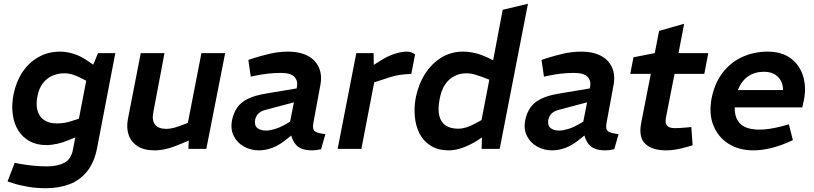

<svg xmlns="http://www.w3.org/2000/svg" viewBox="-20 -790 4320 1019"><path d="M222 209Q177 209 133 202Q89 195 51 183L20 173L58 74L88 80Q117 85 153 89Q189 93 230 93Q284 93 320.5 74.5Q357 56 367 5L445 -400L465 -422L500 -508H592L495 -3Q480 73 442 120Q404 167 348 188Q292 209 222 209ZM226 -20Q175 -20 137.5 -40.5Q100 -61 77 -97.5Q54 -134 47.5 -183.5Q41 -233 52 -290Q66 -358 100 -408.5Q134 -459 185 -487.5Q236 -516 299 -516Q331 -516 367 -505.5Q403 -495 438 -472L485 -440L445 -358L399 -381Q381 -390 361.5 -395.5Q342 -401 322 -401Q286 -401 256.5 -387.5Q227 -374 207 -347.5Q187 -321 179 -281Q170 -238 178.5 -205Q187 -172 213 -153.5Q239 -135 281 -135Q301 -135 321 -138Q341 -141 361 -148L399 -160L418 -77L346 -47Q316 -34 284.5 -27Q253 -20 226 -20Z M800 8Q744 8 709.5 -14.5Q675 -37 662.5 -75Q650 -113 659 -159L727 -508H853L794 -196Q785 -151 803 -128.5Q821 -106 863 -106Q881 -106 900 -111Q919 -116 939 -123L977 -138L1049 -508H1175L1075 0H980L983 -83L1005 -54L944 -28Q902 -10 867.5 -1Q833 8 800 8Z M1684 2Q1671 5 1658.5 6.5Q1646 8 1637 8Q1573 8 1548 -25Q1523 -58 1521 -103L1516 -126L1556 -329Q1562 -361 1542.5 -382Q1523 -403 1470 -403Q1433 -403 1400 -399Q1367 -395 1338 -389L1311 -383L1298 -472L1325 -481Q1369 -495 1415 -505.5Q1461 -516 1510 -516Q1557 -516 1592.5 -503Q1628 -490 1650 -466Q1672 -442 1680 -409.5Q1688 -377 1680 -337L1643 -137Q1637 -104 1650.5 -93.5Q1664 -83 1707 -78ZM1354 8Q1311 8 1275 -12Q1239 -32 1220.5 -68.5Q1202 -105 1212 -155Q1220 -191 1238.5 -218.5Q1257 -246 1294.5 -265Q1332 -284 1395 -294L1574 -324L1559 -252L1390 -207Q1373 -203 1361.5 -195.5Q1350 -188 1343.5 -178Q1337 -168 1334 -155Q1329 -124 1346 -110.5Q1363 -97 1391 -97Q1411 -97 1438 -105Q1465 -113 1493 -129L1540 -156L1551 -91L1492 -44Q1459 -18 1424 -5Q1389 8 1354 8Z M1772 0 1871 -508H1963L1964 -419L1936 -428L2007 -473Q2040 -493 2075 -504.5Q2110 -516 2140 -516Q2164 -516 2183 -501L2163 -398Q2142 -397 2122 -395Q2102 -393 2081 -388.5Q2060 -384 2034 -375L1966 -353L1898 0Z M2364 8Q2305 8 2266 -16.5Q2227 -41 2206.5 -81.5Q2186 -122 2181.5 -172.5Q2177 -223 2187 -274Q2201 -343 2236 -398Q2271 -453 2322.5 -484.5Q2374 -516 2437 -516Q2469 -516 2502.5 -508Q2536 -500 2575 -481L2627 -455L2589 -427L2648 -738L2782 -770L2632 0H2536L2539 -93L2528 -114L2577 -367L2538 -382Q2522 -388 2500 -394.5Q2478 -401 2455 -401Q2421 -401 2392 -386.5Q2363 -372 2342.5 -342Q2322 -312 2313 -263Q2303 -211 2311.5 -176Q2320 -141 2345.5 -124Q2371 -107 2411 -107Q2432 -107 2453.5 -113.5Q2475 -120 2495 -131L2542 -156L2551 -69L2508 -41Q2472 -19 2434 -5.5Q2396 8 2364 8Z M3240 2Q3227 5 3214.5 6.5Q3202 8 3193 8Q3129 8 3104 -25Q3079 -58 3077 -103L3072 -126L3112 -329Q3118 -361 3098.5 -382Q3079 -403 3026 -403Q2989 -403 2956 -399Q2923 -395 2894 -389L2867 -383L2854 -472L2881 -481Q2925 -495 2971 -505.5Q3017 -516 3066 -516Q3113 -516 3148.5 -503Q3184 -490 3206 -466Q3228 -442 3236 -409.5Q3244 -377 3236 -337L3199 -137Q3193 -104 3206.5 -93.5Q3220 -83 3263 -78ZM2910 8Q2867 8 2831 -12Q2795 -32 2776.5 -68.5Q2758 -105 2768 -155Q2776 -191 2794.5 -218.5Q2813 -246 2850.5 -265Q2888 -284 2951 -294L3130 -324L3115 -252L2946 -207Q2929 -203 2917.5 -195.5Q2906 -188 2899.5 -178Q2893 -168 2890 -155Q2885 -124 2902 -110.5Q2919 -97 2947 -97Q2967 -97 2994 -105Q3021 -113 3049 -129L3096 -156L3107 -91L3048 -44Q3015 -18 2980 -5Q2945 8 2910 8Z M3515 8Q3442 8 3405 -26.5Q3368 -61 3383 -138L3434 -398H3325L3342 -486L3455 -508L3478 -626L3611 -664L3581 -508H3739L3718 -398H3560L3514 -164Q3509 -137 3520 -123.5Q3531 -110 3560 -110Q3584 -110 3600 -111.5Q3616 -113 3632 -114L3649 -116L3656 -19L3629 -11Q3599 -2 3570.5 3Q3542 8 3515 8Z M3977 8Q3903 8 3847.5 -26.5Q3792 -61 3766.5 -123.5Q3741 -186 3757 -270Q3774 -352 3817 -406.5Q3860 -461 3921.5 -488.5Q3983 -516 4054 -516Q4129 -516 4176.5 -480.5Q4224 -445 4242 -387Q4260 -329 4247 -261L4238 -220H3879Q3879 -178 3894 -152Q3909 -126 3938.5 -114Q3968 -102 4010 -102Q4036 -102 4065.5 -106.5Q4095 -111 4126 -119L4167 -130L4188 -46L4151 -30Q4105 -11 4061 -1.5Q4017 8 3977 8ZM3896 -312H4136Q4135 -356 4108.5 -382.5Q4082 -409 4034 -409Q3985 -409 3950 -384.5Q3915 -360 3896 -312Z"/></svg>

Font: REM Medium
Style: Italic
Weight: 500
Italic angle: -11°
Designer: Octavio Pardo
Foundry: Ashler Design
Version: Version 1.005;gftools[0.9.28]